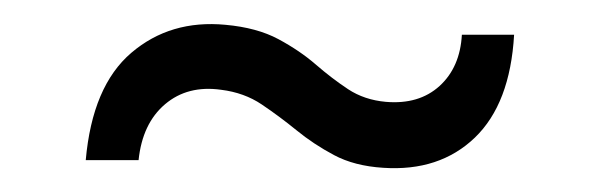

<svg xmlns="http://www.w3.org/2000/svg" viewBox="-20 -470 503 161"><path d="M301.3 -329.3Q277.2 -330.8 260 -340Q242.9 -349.1 228.6 -360.8Q214.2 -372.5 199.5 -382.4Q184.8 -392.3 165.5 -394.7Q137.4 -398.7 118.4 -382.6Q99.4 -366.5 96.2 -335.7H51.9Q57.4 -397.8 90.1 -425.7Q122.8 -453.6 169.1 -449.2Q195.5 -446.8 213.4 -437.2Q231.3 -427.6 244.8 -415.9Q258.3 -404.2 271.9 -395.2Q285.6 -386.2 303.5 -384.6Q331.3 -382.2 348.6 -397.9Q365.8 -413.6 367.3 -440.9H411.1Q407.8 -383.1 378.2 -354.6Q348.5 -326.1 301.3 -329.3Z"/></svg>

Font: Big Shoulders Display SC Thin
Style: Regular
Weight: 100
Designer: Patric King
Foundry: XO Type Co
Version: Version 2.002